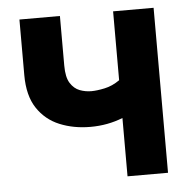

<svg xmlns="http://www.w3.org/2000/svg" viewBox="-44 -590 619 633"><g transform="rotate(-5 265.0 -273.0)"><path d="M353 0V-193Q303 -173 246 -173Q190 -173 144 -192Q98 -211 70.5 -252.5Q43 -294 43 -362V-546H177V-382Q177 -343 189.5 -323.5Q202 -304 220.5 -297Q239 -290 259 -290Q277 -290 303 -295.5Q329 -301 353 -318V-546H487V0Z"/></g></svg>

Font: Noto Sans Mono Condensed
Style: Bold
Weight: 700
Width: 3
Designer: Monotype Design Team
Foundry: Monotype Imaging Inc.
Version: Version 2.014